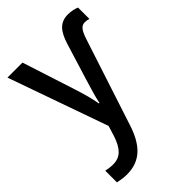

<svg xmlns="http://www.w3.org/2000/svg" viewBox="-232 -643 977 977"><g transform="rotate(-45 256.0 -154.5)"><path d="M450 -549C391 -549 363 -515 341 -446L280 -248C265 -199 250 -150 244 -117H240C233 -159 220 -204 206 -248L112 -539H4L194 -1L176 57C154 122 125 154 72 154C54 154 34 151 21 148V232C39 236 61 240 86 240C184 240 239 181 274 72L425 -390C443 -446 458 -460 482 -460C491 -460 502 -458 510 -455V-537C496 -543 472 -549 450 -549Z"/></g></svg>

Font: Noto Sans SemiCondensed Medium
Style: Regular
Weight: 500
Width: 4
Designer: Monotype Design Team
Foundry: Monotype Imaging Inc.
Version: Version 2.013